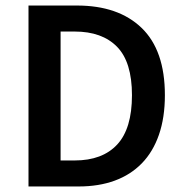

<svg xmlns="http://www.w3.org/2000/svg" viewBox="-20 -674 665 694"><path d="M83 0V-654H258Q408 -654 492 -573Q576 -492 576 -330Q576 -249 554.5 -187Q533 -125 492.5 -83.5Q452 -42 394.5 -21Q337 0 264 0ZM199 -94H250Q350 -94 403.5 -151.5Q457 -209 457 -330Q457 -450 403 -505Q349 -560 250 -560H199Z"/></svg>

Font: Giro Sans Semibold
Style: Regular
Weight: 600
Designer: Paul D. Hunt
Foundry: Adobe Systems Incorporated
Version: Version 1.000;PS 1.0;hotconv 1.0.88;makeotf.lib2.5.647800